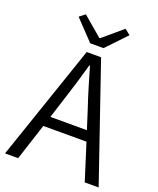

<svg xmlns="http://www.w3.org/2000/svg" viewBox="-168 -1041 938 1141"><g transform="rotate(20 300.5 -470.5)"><path d="M341 -788 460 -913 425 -941 301 -836H297L174 -941L138 -913L257 -788ZM184 -296 222 -415C249 -498 273 -576 297 -663H301C326 -577 349 -498 377 -415L415 -296ZM509 0H597L346 -732H255L5 0H88L163 -231H436Z"/></g></svg>

Font: Genne Gothic Normal
Style: Regular
Weight: 350
Designer: Ryoko NISHIZUKA (kana & ideographs); Paul D. Hunt (Latin, Greek & Cyrillic); Wenlong ZHANG (bopomofo); Sandoll Communica
Foundry: Adobe Systems Incorporated
Version: Version 1.004;PS 1.004;hotconv 16.6.51;makeotf.lib2.5.65220